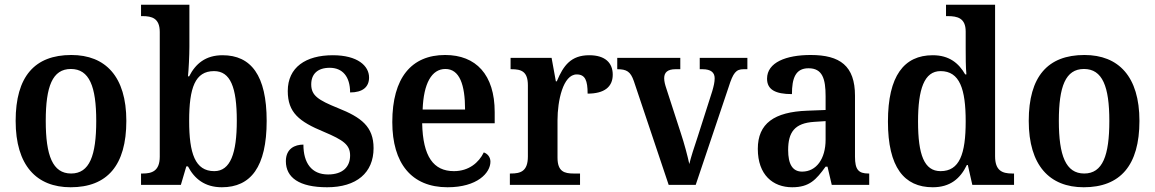

<svg xmlns="http://www.w3.org/2000/svg" viewBox="-20 -780 4873 810"><path d="M278 10C432 10 513 -82 513 -270C513 -457 425 -548 281 -548C126 -548 46 -457 46 -270C46 -82 134 10 278 10ZM280 -48C202 -48 173 -124 173 -270C173 -415 201 -489 279 -489C357 -489 386 -415 386 -270C386 -124 358 -48 280 -48Z M916 10C1038 10 1105 -76 1105 -270C1105 -462 1039 -547 919 -547C847 -547 805 -511 778 -458H773C776 -485 779 -547 779 -583V-760H575V-712H581C621 -712 654 -703 654 -645V-119C654 -57 619 -48 582 -48H575V0H743L766 -78H773C800 -26 844 10 916 10ZM884 -58C803 -58 778 -133 778 -270C778 -410 803 -480 883 -480C952 -480 979 -412 979 -271C979 -133 952 -58 884 -58Z M1360 10C1484 10 1556 -51 1556 -155C1556 -246 1504 -285 1406 -324C1322 -358 1293 -377 1293 -424C1293 -467 1319 -494 1371 -494C1425 -494 1457 -457 1457 -390C1510 -390 1537 -413 1537 -453C1537 -502 1489 -547 1384 -547C1270 -547 1194 -496 1194 -396C1194 -305 1242 -267 1346 -224C1429 -189 1457 -169 1457 -124C1457 -77 1427 -44 1364 -44C1294 -44 1260 -93 1260 -170C1224 -170 1186 -153 1186 -100C1186 -31 1242 10 1360 10Z M1868 10C1994 10 2049 -51 2049 -98C2049 -118 2036 -132 2021 -137C2000 -94 1958 -58 1895 -58C1809 -58 1764 -119 1761 -260H2067V-307C2067 -465 1988 -548 1858 -548C1716 -548 1635 -452 1635 -265C1635 -91 1716 10 1868 10ZM1942 -318H1763C1767 -428 1801 -489 1859 -489C1919 -489 1942 -422 1942 -318Z M2131 0H2427V-48H2400C2361 -48 2332 -56 2332 -115V-273C2332 -354 2355 -466 2413 -466C2449 -466 2459 -440 2459 -385C2529 -385 2565 -413 2565 -465C2565 -514 2534 -547 2466 -547C2389 -547 2357 -504 2329 -437H2325L2307 -536H2134V-488H2138C2179 -488 2207 -479 2207 -420V-120C2207 -57 2176 -48 2135 -48H2131Z M2654 -438 2801 0H2915L3054 -413C3073 -473 3085 -488 3117 -488H3133V-536H2932V-488H2944C2979 -488 2995 -474 2995 -450C2995 -433 2991 -417 2985 -396L2923 -202C2909 -161 2894 -114 2888 -88C2881 -121 2867 -174 2852 -219L2791 -407C2786 -422 2782 -436 2782 -450C2782 -475 2797 -488 2830 -488H2850V-536H2584V-488C2624 -488 2640 -478 2654 -438Z M3322 10C3395 10 3423 -22 3463 -77H3471L3489 0H3647V-48H3644C3602 -48 3587 -64 3587 -119V-376C3587 -502 3524 -548 3400 -548C3297 -548 3216 -517 3216 -448C3216 -402 3251 -383 3321 -383C3321 -450 3336 -492 3391 -492C3450 -492 3463 -447 3463 -374V-316L3386 -313C3246 -308 3177 -259 3177 -152C3177 -42 3241 10 3322 10ZM3364 -56C3323 -56 3305 -88 3305 -147C3305 -222 3332 -261 3416 -266L3463 -269V-191C3463 -110 3424 -56 3364 -56Z M3915 10C3988 10 4031 -26 4059 -84H4063L4082 0H4258V-48H4250C4207 -48 4178 -61 4178 -121V-760H3971V-712H3978C4019 -712 4054 -704 4054 -647V-576C4054 -540 4054 -497 4057 -466H4052C4025 -513 3985 -547 3915 -547C3794 -547 3726 -460 3726 -267C3726 -75 3794 10 3915 10ZM3948 -58C3879 -58 3853 -127 3853 -267C3853 -404 3879 -480 3948 -480C4029 -480 4054 -404 4054 -268C4054 -130 4028 -58 3948 -58Z M4552 10C4706 10 4787 -82 4787 -270C4787 -457 4699 -548 4555 -548C4400 -548 4320 -457 4320 -270C4320 -82 4408 10 4552 10ZM4554 -48C4476 -48 4447 -124 4447 -270C4447 -415 4475 -489 4553 -489C4631 -489 4660 -415 4660 -270C4660 -124 4632 -48 4554 -48Z"/></svg>

Font: Noto Serif Khmer SemiCondensed SemiBold
Style: Regular
Weight: 600
Width: 4
Designer: Danh Hong and the Monotype Design Team
Foundry: Monotype Imaging Inc.
Version: Version 2.004